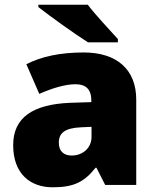

<svg xmlns="http://www.w3.org/2000/svg" viewBox="-20 -786 663 816"><path d="M353 -766H143V-756C191 -718 300 -640 354 -606H481V-620C448 -657 387 -721 353 -766ZM336 -563C236 -563 156 -546 92 -513L147 -387C201 -411 257 -428 301 -428C342 -428 368 -409 368 -360V-352L276 -349C120 -342 36 -287 36 -169C36 -48 108 10 204 10C296 10 339 -14 386 -73H390L427 0H559V-363C559 -491 476 -563 336 -563ZM325 -245 369 -247V-204C369 -157 331 -125 285 -125C252 -125 230 -142 230 -180C230 -220 255 -242 325 -245Z"/></svg>

Font: Noto Sans Myanmar UI Black
Style: Regular
Weight: 900
Designer: Monotype Design Team
Foundry: Monotype Imaging Inc.
Version: Version 2.103